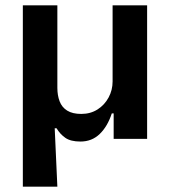

<svg xmlns="http://www.w3.org/2000/svg" viewBox="-20 -523 640 723"><path d="M66 180V-503H196V-192Q196 -164 204.5 -141.5Q213 -119 233 -106.5Q253 -94 286 -94Q321 -94 347.5 -111Q374 -128 389 -156Q404 -184 404 -216V-503H534V0H408V-96H401Q385 -47 355.5 -18.5Q326 10 283 10Q246 10 226 -4Q206 -18 193 -40H186L196 180Z"/></svg>

Font: Nunito Sans 6pt
Style: Bold
Weight: 700
Version: Version 3.101;gftools[0.9.27]